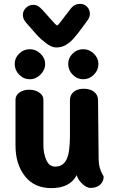

<svg xmlns="http://www.w3.org/2000/svg" viewBox="-20 -969 613 991"><path d="M515 -57Q515 -32 496.5 -15.5Q478 1 447 1Q428 1 405.5 -19.5Q383 -40 376 -65Q341 2 245 2Q157 2 108.5 -60Q60 -122 60 -218V-454Q60 -477 80.5 -491.5Q101 -506 131 -506Q161 -506 182.5 -491.5Q204 -477 204 -454V-220Q204 -177 219 -143Q234 -109 265 -109Q304 -109 322.5 -144Q341 -179 341 -267V-452Q341 -479 360.5 -495Q380 -511 412 -511Q445 -511 465.5 -495Q486 -479 486 -452L489 -158Q489 -123 495 -103Q501 -83 508 -71Q515 -59 515 -57ZM56 -639Q56 -670 79 -692.5Q102 -715 134 -715Q165 -715 189 -692Q213 -669 213 -639Q213 -608 189 -584Q165 -560 134 -560Q102 -560 79 -583.5Q56 -607 56 -639ZM332 -639Q332 -670 355 -692.5Q378 -715 410 -715Q441 -715 464.5 -692Q488 -669 488 -639Q488 -607 464.5 -583.5Q441 -560 410 -560Q378 -560 355 -583.5Q332 -607 332 -639ZM444 -897Q444 -880 429 -860L412 -837Q380 -793 361 -771.5Q342 -750 320 -737Q298 -724 270 -724Q247 -724 218.5 -745.5Q190 -767 169.5 -789.5Q149 -812 113 -854Q98 -872 98 -892Q98 -913 114 -928.5Q130 -944 152 -944Q165 -944 175.5 -938Q186 -932 200 -917Q222 -893 243 -869Q269 -838 275 -838Q279 -838 291.5 -854.5Q304 -871 307 -875L348 -928Q365 -949 394 -949Q415 -949 429.5 -934Q444 -919 444 -897Z"/></svg>

Font: Mali
Style: Bold
Weight: 700
Designer: Kitiyaporn Chalermlarp | Katatrad Aksorn Co.,Ltd.
Foundry: Cadson Demak Co.,Ltd.
Version: Version 1.000; ttfautohint (v1.6)